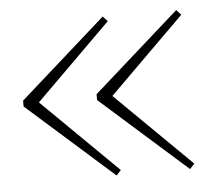

<svg xmlns="http://www.w3.org/2000/svg" viewBox="-39 -499 550 492"><g transform="rotate(-5 236.5 -252.5)"><path d="M242 -48 20 -245V-260L242 -457L254 -444L60 -252L254 -61ZM431 -48 209 -245V-260L431 -457L443 -444L249 -252L443 -61Z"/></g></svg>

Font: Source Serif 4 ExtraLight
Style: Regular
Weight: 200
Designer: Frank Grießhammer
Foundry: Adobe
Version: Version 4.005;hotconv 1.1.0;makeotfexe 2.6.0